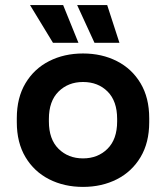

<svg xmlns="http://www.w3.org/2000/svg" viewBox="-20 -720 652 754"><path d="M306 14Q232 14 173 -16Q114 -46 80 -103Q46 -160 46 -240V-256Q46 -336 80 -393Q114 -450 173 -480Q232 -510 306 -510Q380 -510 439 -480Q498 -450 532 -393Q566 -336 566 -256V-240Q566 -160 532 -103Q498 -46 439 -16Q380 14 306 14ZM306 -98Q364 -98 402 -135.5Q440 -173 440 -243V-253Q440 -323 402.5 -360.5Q365 -398 306 -398Q248 -398 210 -360.5Q172 -323 172 -253V-243Q172 -173 210 -135.5Q248 -98 306 -98ZM188 -552 98 -700H228L288 -552ZM351 -552 283 -700H401L449 -552Z"/></svg>

Font: Space Grotesk Light
Style: Bold
Weight: 700
Version: Version 2.000